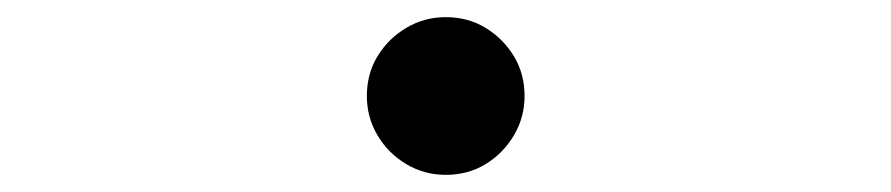

<svg xmlns="http://www.w3.org/2000/svg" viewBox="-20 -492 1040 224"><path d="M500 -288Q475 -288 454 -300.5Q433 -313 420.5 -334Q408 -355 408 -380Q408 -406 420.5 -426.5Q433 -447 454 -459.5Q475 -472 500 -472Q526 -472 546.5 -459.5Q567 -447 579.5 -426.5Q592 -406 592 -380Q592 -355 579.5 -334Q567 -313 546.5 -300.5Q526 -288 500 -288Z"/></svg>

Font: Noto Serif SC ExtraLight
Style: Regular
Weight: 400
Version: Version 2.002-H1;hotconv 1.1.0;makeotfexe 2.6.0